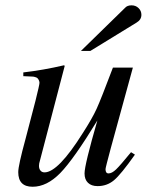

<svg xmlns="http://www.w3.org/2000/svg" viewBox="-20 -693 553 724"><path d="M474.1 -119.1 488.8 -109.9Q436 -35.2 409.7 -13.2Q383.3 8.8 348.1 8.8Q324.7 8.8 311.8 -3.7Q298.8 -16.1 298.8 -39.1Q298.8 -71.3 347.2 -238.8Q257.8 -92.3 207.3 -40.5Q156.7 11.2 103 11.2Q48.8 11.2 48.8 -43.9Q48.8 -68.8 76.2 -168.9L113.8 -313Q128.9 -373.5 128.9 -380.9Q128.9 -385.7 126 -391.6Q123 -397.5 119.1 -399.9Q111.8 -403.3 105.2 -404.1Q98.6 -404.8 67.9 -405.8V-419.9Q143.6 -428.7 221.2 -446.8L224.1 -444.8L127.9 -77.1L127 -67.9Q127 -56.6 132.6 -49.8Q138.2 -43 147.9 -43Q199.2 -43 292 -190.9Q327.6 -246.1 344.2 -282.5Q360.8 -318.8 405.8 -438H481L397.9 -134.8Q377.9 -60.5 377.9 -55.2Q377.9 -39.1 389.2 -39.1Q401.9 -39.1 417.5 -54Q433.1 -68.8 474.1 -119.1ZM285.2 -501 451.2 -663.1Q459.5 -672.9 476.1 -672.9Q491.7 -672.9 502.4 -662.6Q513.2 -652.3 513.2 -637.2Q513.2 -618.7 495.1 -607.9L320.8 -501Z"/></svg>

Font: Accordance
Style: Italic
Weight: 400
Italic angle: -11°
Version: Version 1.2 (build January 31, 2020) Miklal Software Solutio